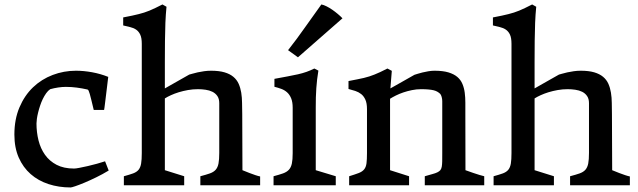

<svg xmlns="http://www.w3.org/2000/svg" viewBox="-20 -823 2836 853"><path d="M43.9 -225.1Q43.9 -293 66.4 -345.9Q88.9 -398.9 126.7 -435.1Q164.6 -471.2 214.1 -490Q263.7 -508.8 317.4 -508.8Q351.6 -508.8 389.2 -502Q426.8 -495.1 460.9 -481.4Q460.4 -478 459 -466.1Q457.5 -454.1 455.6 -437.7Q453.6 -421.4 451.4 -403.3Q449.2 -385.3 447.3 -369.9Q445.3 -354.5 444.1 -344.5Q442.9 -334.5 442.4 -334.5H396.5Q390.1 -360.8 386 -377.9Q381.8 -395 378.9 -405.3Q376 -415.5 373.8 -419.9Q371.6 -424.3 368.7 -425.3Q344.7 -430.7 321.3 -433.8Q297.9 -437 272.5 -437Q256.3 -437 238.3 -434.3Q220.2 -431.6 203.1 -426.8Q193.4 -420.4 185.1 -408.7Q176.8 -397 169.9 -382.8Q163.1 -368.7 158 -353Q152.8 -337.4 149.2 -322.5Q145.5 -307.6 143.8 -294.9Q142.1 -282.2 142.1 -274.4Q142.1 -235.4 151.1 -199.2Q160.2 -163.1 179.9 -135.3Q199.7 -107.4 231.4 -90.8Q263.2 -74.2 309.1 -74.2Q316.4 -74.2 333 -77.4Q349.6 -80.6 369.9 -85.2Q390.1 -89.8 410.6 -95.5Q431.2 -101.1 446.8 -106.4L462.9 -65.4Q435.5 -48.8 407.5 -35.2Q379.4 -21.5 355.5 -11.5Q331.5 -1.5 314.7 4.2Q297.9 9.8 293.9 9.8Q241.2 9.8 195.6 -5.1Q149.9 -20 116.2 -49.6Q82.5 -79.1 63.2 -123Q43.9 -167 43.9 -225.1Z M530.3 -40Q555.7 -46.9 571.5 -52.7Q587.4 -58.6 595.7 -68.8Q604 -79.1 606.9 -96.2Q609.9 -113.3 609.9 -142.6V-628.4Q609.9 -654.8 603 -669.2Q596.2 -683.6 584.7 -691.4Q573.2 -699.2 558.3 -702.6Q543.5 -706.1 527.3 -710V-745.6Q549.8 -750 566.4 -753.4Q583 -756.8 596.2 -760.3Q609.4 -763.7 620.8 -767.3Q632.3 -771 644.3 -775.9Q656.2 -780.8 669.9 -787.4Q683.6 -793.9 701.7 -803.2L719.7 -793Q716.3 -758.8 714.8 -721.9Q713.4 -685.1 712.9 -641.8Q712.4 -598.6 712.4 -546.6Q712.4 -494.6 712.4 -430.2Q729 -439.9 747.6 -450.2Q763.2 -459 782.5 -470Q801.8 -481 820.8 -491.7Q825.2 -492.7 835 -495.6Q844.7 -498.5 857.9 -501.5Q871.1 -504.4 886.5 -506.6Q901.9 -508.8 917.5 -508.8Q953.1 -508.8 977.3 -501.7Q1001.5 -494.6 1016.8 -481.7Q1032.2 -468.8 1040.3 -450.7Q1048.3 -432.6 1051.8 -411.1Q1055.2 -389.6 1055.4 -365.5Q1055.7 -341.3 1056.2 -315.4L1057.1 -66.9Q1073.7 -59.6 1088.9 -54.2Q1101.6 -49.3 1114.7 -44.9Q1127.9 -40.5 1135.7 -39.1V0H870.1V-40Q896.5 -46.9 912.8 -52.7Q929.2 -58.6 938.2 -68.8Q947.3 -79.1 950.7 -96.4Q954.1 -113.8 954.1 -143.6V-364.7Q954.1 -384.3 945.6 -396.5Q937 -408.7 923.6 -415.3Q910.2 -421.9 893.3 -424.3Q876.5 -426.8 859.9 -426.8Q836.9 -426.8 814.9 -422.9Q793 -418.9 773.9 -413.1Q754.9 -407.2 739 -399.9Q723.1 -392.6 712.4 -385.7V-66.9L798.3 -40V0H530.3Z M1195.3 -40Q1221.2 -46.9 1237.5 -52.7Q1253.9 -58.6 1263.4 -68.8Q1272.9 -79.1 1276.6 -96.2Q1280.3 -113.3 1280.3 -142.6V-344.2Q1280.3 -370.1 1273.4 -386.5Q1266.6 -402.8 1255.4 -412.8Q1244.1 -422.9 1229.5 -428.2Q1214.8 -433.6 1199.2 -437.5V-472.7Q1232.4 -479 1257.8 -483.6Q1283.2 -488.3 1303.7 -492.9Q1324.2 -497.6 1341.6 -503.7Q1358.9 -509.8 1376.5 -518.6L1394.5 -509.3Q1391.1 -489.3 1388.9 -470.2Q1386.7 -451.2 1385.3 -431.4Q1383.8 -411.6 1383.3 -390.4Q1382.8 -369.1 1382.8 -345.2V-66.9L1471.7 -40V0H1195.3ZM1259.8 -600.1Q1298.3 -648.9 1334.2 -700.2Q1370.1 -751.5 1407.7 -803.2Q1418 -801.3 1430.7 -794.9Q1443.4 -788.6 1456.1 -779.8Q1468.8 -771 1480.7 -761Q1492.7 -751 1501.5 -741.7L1303.7 -568.4Z M1531.2 -40Q1558.1 -48.3 1574 -54.4Q1589.8 -60.5 1597.9 -70.6Q1606 -80.6 1608.2 -97.2Q1610.4 -113.8 1610.4 -142.6V-338.4Q1610.4 -364.3 1603.3 -380.1Q1596.2 -396 1584.7 -405Q1573.2 -414.1 1558.6 -418.9Q1543.9 -423.8 1528.3 -427.7V-462.9Q1550.8 -467.3 1567.1 -470.5Q1583.5 -473.6 1596.7 -476.8Q1609.9 -480 1621.1 -483.6Q1632.3 -487.3 1644 -491.9Q1655.8 -496.6 1669.4 -502.9Q1683.1 -509.3 1701.2 -518.6L1720.7 -508.3L1714.4 -430.2Q1731 -439.5 1749 -449.7Q1764.6 -458.5 1783.4 -469.2Q1802.2 -480 1821.3 -490.7Q1826.2 -492.2 1835.4 -495.1Q1844.7 -498 1856.7 -501Q1868.7 -503.9 1882.6 -506.3Q1896.5 -508.8 1910.2 -508.8Q1947.3 -508.8 1971.9 -501.5Q1996.6 -494.1 2011.7 -481.2Q2026.9 -468.3 2034.4 -450.2Q2042 -432.1 2044.7 -411.1Q2047.4 -390.1 2047.4 -366.5Q2047.4 -342.8 2047.4 -318.4L2047.9 -66.9Q2066.4 -60.1 2082.5 -54.7Q2096.7 -49.8 2110.4 -45.7Q2124 -41.5 2131.3 -40V0H1867.2V-40Q1887.2 -45.9 1900.9 -49.6Q1914.6 -53.2 1923.1 -57.4Q1931.6 -61.5 1936.3 -67.1Q1940.9 -72.8 1942.6 -82.3Q1944.3 -91.8 1944.6 -106.4Q1944.8 -121.1 1944.8 -143.6V-373.5Q1944.8 -383.3 1942.1 -392.6Q1939.5 -401.9 1935.5 -406.2Q1929.7 -411.6 1923.1 -415.5Q1916.5 -419.4 1906.7 -421.9Q1897 -424.3 1883.3 -425.5Q1869.6 -426.8 1850.6 -426.8Q1830.1 -426.8 1810.1 -422.6Q1790 -418.5 1772 -412.4Q1753.9 -406.2 1738.8 -398.7Q1723.6 -391.1 1712.9 -384.3V-66.9L1797.4 -40V0H1531.2Z M2172.9 -40Q2198.2 -46.9 2214.1 -52.7Q2230 -58.6 2238.3 -68.8Q2246.6 -79.1 2249.5 -96.2Q2252.4 -113.3 2252.4 -142.6V-628.4Q2252.4 -654.8 2245.6 -669.2Q2238.8 -683.6 2227.3 -691.4Q2215.8 -699.2 2200.9 -702.6Q2186 -706.1 2169.9 -710V-745.6Q2192.4 -750 2209 -753.4Q2225.6 -756.8 2238.8 -760.3Q2252 -763.7 2263.4 -767.3Q2274.9 -771 2286.9 -775.9Q2298.8 -780.8 2312.5 -787.4Q2326.2 -793.9 2344.2 -803.2L2362.3 -793Q2358.9 -758.8 2357.4 -721.9Q2356 -685.1 2355.5 -641.8Q2355 -598.6 2355 -546.6Q2355 -494.6 2355 -430.2Q2371.6 -439.9 2390.1 -450.2Q2405.8 -459 2425 -470Q2444.3 -481 2463.4 -491.7Q2467.8 -492.7 2477.5 -495.6Q2487.3 -498.5 2500.5 -501.5Q2513.7 -504.4 2529.1 -506.6Q2544.4 -508.8 2560.1 -508.8Q2595.7 -508.8 2619.9 -501.7Q2644 -494.6 2659.4 -481.7Q2674.8 -468.8 2682.9 -450.7Q2690.9 -432.6 2694.3 -411.1Q2697.8 -389.6 2698 -365.5Q2698.2 -341.3 2698.7 -315.4L2699.7 -66.9Q2716.3 -59.6 2731.4 -54.2Q2744.1 -49.3 2757.3 -44.9Q2770.5 -40.5 2778.3 -39.1V0H2512.7V-40Q2539.1 -46.9 2555.4 -52.7Q2571.8 -58.6 2580.8 -68.8Q2589.8 -79.1 2593.3 -96.4Q2596.7 -113.8 2596.7 -143.6V-364.7Q2596.7 -384.3 2588.1 -396.5Q2579.6 -408.7 2566.2 -415.3Q2552.7 -421.9 2535.9 -424.3Q2519 -426.8 2502.4 -426.8Q2479.5 -426.8 2457.5 -422.9Q2435.5 -418.9 2416.5 -413.1Q2397.5 -407.2 2381.6 -399.9Q2365.7 -392.6 2355 -385.7V-66.9L2440.9 -40V0H2172.9Z"/></svg>

Font: Donegal One
Style: Regular
Weight: 400
Designer: Gary Lonergan
Foundry: Sorkin Type Co.
Version: Version 1.004